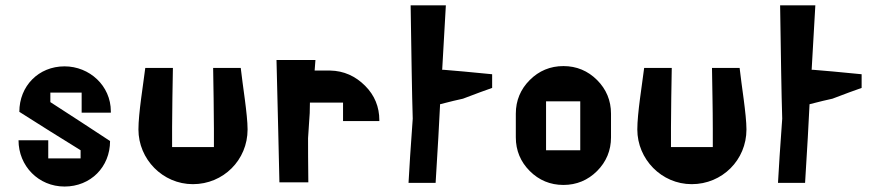

<svg xmlns="http://www.w3.org/2000/svg" viewBox="-20 -679 3269 713"><path d="M283.2 -335V-260.7H391.6V-265.6C391.6 -360.4 312.5 -432.6 219.7 -432.6C123 -432.6 51.8 -359.4 51.8 -263.7C122.1 -218.8 208 -165 279.3 -121.1V-90.8H159.2V-158.2H48.8C48.8 -62.5 123 13.7 219.7 13.7C316.4 13.7 388.7 -58.6 388.7 -155.3C318.4 -201.2 237.3 -254.9 167 -299.8V-335Z M774.4 -132.8H619.1V-206.1C619.1 -279.3 621.1 -352.5 622.1 -426.8H519.5C511.7 -363.3 494.1 -258.8 494.1 -198.2C494.1 -87.9 584 4.9 696.3 4.9C809.6 4.9 899.4 -85 899.4 -198.2C899.4 -253.9 880.9 -363.3 874 -426.8H771.5C772.5 -351.6 774.4 -276.4 774.4 -201.2Z M1124 -166C1125 -186.5 1127 -206.1 1127.9 -225.6C1129.9 -246.1 1130.9 -269.5 1130.9 -297.9C1186.5 -297.9 1227.5 -297.9 1253.9 -297.9C1253.9 -264.6 1253.9 -242.2 1253.9 -229.5C1315.4 -229.5 1360.4 -229.5 1388.7 -229.5C1388.7 -230.5 1388.7 -231.4 1388.7 -232.4C1388.7 -282.2 1371.1 -325.2 1335.9 -360.4C1299.8 -396.5 1256.8 -416 1206.1 -417C1180.7 -417 1161.1 -417 1148.4 -417C1149.4 -433.6 1150.4 -447.3 1151.4 -456.1C1086.9 -456.1 1039.1 -456.1 1006.8 -456.1C1011.7 -253.9 1015.6 -102.5 1017.6 -2C1063.5 -2 1099.6 -2 1125 -2C1124 -75.2 1124 -129.9 1124 -166Z M1622.1 -419.9C1627.9 -525.4 1632.8 -605.5 1635.7 -659.2C1572.3 -659.2 1528.3 -659.2 1504.9 -659.2C1507.8 -472.7 1509.8 -332 1512.7 -238.3C1504.9 -132.8 1500 -53.7 1497.1 0C1540 0 1573.2 0 1597.7 0C1605.5 -127.9 1611.3 -224.6 1614.3 -292C1652.3 -301.8 1680.7 -308.6 1699.2 -312.5C1747.1 -331.1 1783.2 -343.8 1807.6 -352.5C1807.6 -375 1807.6 -392.6 1807.6 -403.3C1726.6 -411.1 1667 -417 1627 -419.9C1625 -419.9 1623 -419.9 1622.1 -419.9Z M2072.3 -433.6C2023.4 -433.6 1981.4 -416 1947.3 -381.8C1913.1 -347.7 1895.5 -305.7 1895.5 -256.8C1895.5 -217.8 1895.5 -188.5 1895.5 -168.9C1895.5 -120.1 1913.1 -78.1 1947.3 -43.9C1981.4 -9.8 2023.4 7.8 2072.3 7.8C2121.1 7.8 2163.1 -9.8 2197.3 -43.9C2231.4 -78.1 2249 -120.1 2249 -168.9C2249 -208 2249 -237.3 2249 -256.8C2249 -305.7 2231.4 -347.7 2197.3 -381.8C2163.1 -416 2121.1 -433.6 2072.3 -433.6ZM2134.8 -121.1H2007.8V-302.7C2063.5 -302.7 2105.5 -302.7 2134.8 -302.7C2134.8 -223.6 2134.8 -163.1 2134.8 -121.1Z M2627 -132.8H2471.7V-206.1C2471.7 -279.3 2473.6 -352.5 2474.6 -426.8H2372.1C2364.3 -363.3 2346.7 -258.8 2346.7 -198.2C2346.7 -87.9 2436.5 4.9 2548.8 4.9C2662.1 4.9 2752 -85 2752 -198.2C2752 -253.9 2733.4 -363.3 2726.6 -426.8H2624C2625 -351.6 2627 -276.4 2627 -201.2Z M2994.1 -419.9C3000 -525.4 3004.9 -605.5 3007.8 -659.2C2944.3 -659.2 2900.4 -659.2 2877 -659.2C2879.9 -472.7 2881.8 -332 2884.8 -238.3C2877 -132.8 2872.1 -53.7 2869.1 0C2912.1 0 2945.3 0 2969.7 0C2977.5 -127.9 2983.4 -224.6 2986.3 -292C3024.4 -301.8 3052.7 -308.6 3071.3 -312.5C3119.1 -331.1 3155.3 -343.8 3179.7 -352.5C3179.7 -375 3179.7 -392.6 3179.7 -403.3C3098.6 -411.1 3039.1 -417 2999 -419.9C2997.1 -419.9 2995.1 -419.9 2994.1 -419.9Z"/></svg>

Font: DropForged
Style: Regular
Weight: 400
Designer: Antoine
Version: Version 1.0